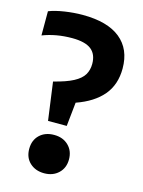

<svg xmlns="http://www.w3.org/2000/svg" viewBox="-115 -818 664 893"><g transform="rotate(15 217.0 -371.0)"><path d="M142 -231.5 117 -414.5Q177.5 -429.5 211.2 -447.5Q245 -465.5 258.5 -488.2Q272 -511 272 -540.5Q272 -587 243 -609.8Q214 -632.5 151 -632.5Q74 -632.5 9.5 -607.5V-724Q40 -736 84.5 -742.8Q129 -749.5 170.5 -749.5Q290.5 -749.5 352.2 -699.5Q414 -649.5 414 -556.5Q414 -478.5 370.5 -427Q327 -375.5 244 -346.5L232 -231.5ZM187 8.5Q145 8.5 118 -16.5Q91 -41.5 91 -83.5Q91 -125.5 117.5 -150.8Q144 -176 187 -176Q229.5 -176 256 -150.2Q282.5 -124.5 282.5 -83.5Q282.5 -42.5 255.8 -17Q229 8.5 187 8.5Z"/></g></svg>

Font: Encode Sans Condensed Condensed
Style: Bold
Weight: 700
Width: 3
Designer: Multiple Designers
Foundry: Impallari Type
Version: Version 3.000; ttfautohint (v1.8.3) -l 8 -r 50 -G 200 -x 14 